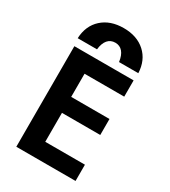

<svg xmlns="http://www.w3.org/2000/svg" viewBox="-233 -1095 1066 1207"><g transform="rotate(30 300.0 -492.0)"><path d="M300 -984Q397 -984 456.5 -930Q516 -876 520 -784H380Q374 -830 353.5 -854Q333 -878 300 -878Q266 -878 245.5 -854Q225 -830 220 -784H80Q84 -876 143.5 -930Q203 -984 300 -984ZM87 0V-730H517V-612H229V-444H507V-328H229V-118H517V0Z"/></g></svg>

Font: M PLUS Code Latin Expanded
Style: Bold
Weight: 700
Width: 7
Designer: Coji Morishita
Foundry: UNDERFOREST DESIGN
Version: Version 1.002; ttfautohint (v1.8.3)